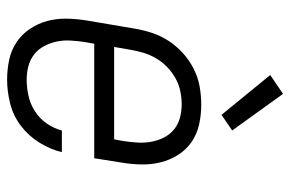

<svg xmlns="http://www.w3.org/2000/svg" viewBox="-158 -650 816 540"><g transform="rotate(90 250.0 -380.0)"><path d="M204 8Q175 8 147.5 2Q120 -4 98 -19Q76 -34 61 -56.5Q46 -79 39 -105Q32 -131 32.5 -160Q33 -189 38 -218L60 -348Q64 -373 72 -398Q80 -423 94.5 -445.5Q109 -468 129.5 -486.5Q150 -505 174 -517Q198 -529 223.5 -533.5Q249 -538 275 -538Q303 -538 330 -532Q357 -526 379 -511Q401 -496 415.5 -473Q430 -450 436.5 -424Q443 -398 442.5 -369.5Q442 -341 437 -312L425 -237H103L98 -209Q95 -189 94 -169Q93 -149 97 -131Q101 -113 109.5 -96.5Q118 -80 132.5 -68.5Q147 -57 165.5 -52Q184 -47 204 -47Q226 -47 249 -52Q272 -57 292.5 -70Q313 -83 327 -103Q341 -123 347 -146H408Q400 -113 381 -82.5Q362 -52 333.5 -30.5Q305 -9 271 -0.5Q237 8 204 8ZM372 -293 377 -321Q380 -341 381 -360.5Q382 -380 378.5 -398.5Q375 -417 366.5 -433.5Q358 -450 344 -461.5Q330 -473 311.5 -478Q293 -483 273 -483Q255 -483 236 -479Q217 -475 200 -465.5Q183 -456 168.5 -442Q154 -428 144 -411Q134 -394 128.5 -375.5Q123 -357 120 -339L112 -293ZM303 -595 191 -732 244 -768 347 -625Z"/></g></svg>

Font: Iosevka Curly Light Oblique
Style: Regular
Weight: 300
Italic angle: -9°
Monospace: yes
Designer: Belleve Invis
Foundry: Belleve Invis
Version: Version 11.1.0; ttfautohint (v1.8.3)